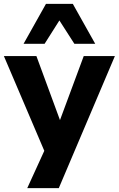

<svg xmlns="http://www.w3.org/2000/svg" viewBox="-28 -786 610 986"><path d="M112 180 218 -52V32L-8 -498H159L286 -153H274L402 -498H562L274 180ZM93 -561 208 -766H346L461 -561H354L277 -681L201 -561Z"/></svg>

Font: Nunito Sans 9pt ExtraBold
Style: Regular
Weight: 800
Version: Version 3.101;gftools[0.9.27]